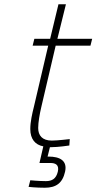

<svg xmlns="http://www.w3.org/2000/svg" viewBox="-20 -682 452 900"><path d="M285 123C297 70 259 52 208 52H203L214 8H218C254 8 305 0 305 0L307 -30C307 -30 249 -23 223 -23C178 -23 159 -47 159 -82C159 -109 166 -148 174 -182L241 -468H404L412 -500H249L289 -662H254L215 -500H141L133 -468H206L139 -182C131 -150 122 -111 122 -77C122 -30 145 -3 183 4L165 82H216C238 82 259 89 251 123C243 156 224 167 195 167C163 167 122 163 122 163L114 194C114 194 148 198 190 198C242 198 273 177 285 123Z"/></svg>

Font: RazerF5 Thin
Style: Italic
Weight: 250
Foundry: Razer Inc.
Version: Version 2